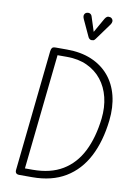

<svg xmlns="http://www.w3.org/2000/svg" viewBox="-131 -1385 1000 1463"><g transform="rotate(10 369.0 -654.0)"><path d="M126.5 0Q108 0 100.8 -8.8Q93.5 -17.5 95 -33L194 -969Q196 -986.5 202.8 -995.2Q209.5 -1004 231 -1004H318Q425.5 -1004 507.5 -969.5Q589.5 -935 643.2 -871.8Q697 -808.5 719.2 -720.8Q741.5 -633 729.5 -526.5Q711 -363.5 649.8 -245.5Q588.5 -127.5 483 -63.8Q377.5 0 225.5 0ZM159.5 -56.5H220Q357 -56.5 450.5 -112.8Q544 -169 597.8 -275.2Q651.5 -381.5 669 -531Q679 -620.5 660.2 -696.8Q641.5 -773 596.8 -829.5Q552 -886 484.2 -917.5Q416.5 -949 328.5 -949H254.5ZM487 -1107Q482.5 -1107 475.2 -1111.8Q468 -1116.5 464 -1124.5L404.5 -1253Q394 -1276 399.8 -1289Q405.5 -1302 417 -1305.5Q432 -1310.5 443.5 -1304.5Q455 -1298.5 459 -1284L495 -1172L558 -1283Q571 -1304.5 586 -1305.2Q601 -1306 610.5 -1298.5Q622 -1288 621.5 -1275.2Q621 -1262.5 612.5 -1250.5L519.5 -1122.5Q511 -1110 502.8 -1108.5Q494.5 -1107 487 -1107Z"/></g></svg>

Font: Edu NSW ACT Hand
Style: Regular
Weight: 400
Designer: Tina and Corey Anderson, Eben Sorkin, Mirko Velimirovic
Foundry: Sorkin Type Co.
Version: Version 2.000